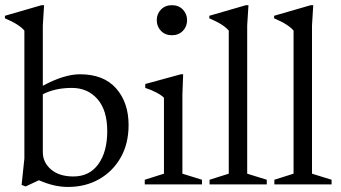

<svg xmlns="http://www.w3.org/2000/svg" viewBox="-24 -730 1348 760"><path d="M485 -235Q485 -161.5 453.8 -106.5Q422.5 -51.5 368.5 -20.8Q314.5 10 245 10Q218.5 10 190.5 3.8Q162.5 -2.5 130 -16.5L77.5 8L61.5 2L72.5 -102.5V-609Q63 -620.5 44 -632.8Q25 -645 -4.5 -657.5V-667.5L140.5 -709.5H150.5L145.5 -629.5V-390.5Q230 -436 292.5 -436Q386.5 -436 435.8 -380Q485 -324 485 -235ZM145.5 -128Q145.5 -87 178 -59.2Q210.5 -31.5 266.5 -31.5Q330 -31.5 365.2 -80.2Q400.5 -129 400.5 -211Q400.5 -293.5 361.8 -337.8Q323 -382 260.5 -382Q194.5 -382 145.5 -357Z M656.5 -590.5Q630 -590.5 613.2 -607.8Q596.5 -625 596.5 -650Q596.5 -675 613.2 -692.2Q630 -709.5 656.5 -709.5Q683 -709.5 699.8 -692.2Q716.5 -675 716.5 -650Q716.5 -625 699.8 -607.8Q683 -590.5 656.5 -590.5ZM701 -436 698 -355V-42.5L775.5 -18.5V0H549V-18.5L625 -42.5V-343Q617 -352 595.5 -363.5Q574 -375 551 -382V-397.5L692 -436Z M954.5 -42.5 1032 -18.5V0H805.5V-18.5L881.5 -42.5V-609Q872 -620.5 853 -632.8Q834 -645 804.5 -657.5V-667.5L949.5 -709.5H959.5L954.5 -629.5Z M1211 -42.5 1288.5 -18.5V0H1062V-18.5L1138 -42.5V-609Q1128.5 -620.5 1109.5 -632.8Q1090.5 -645 1061 -657.5V-667.5L1206 -709.5H1216L1211 -629.5Z"/></svg>

Font: Newsreader Text
Style: Regular
Weight: 400
Designer: Hugues Gentile
Foundry: Production Type
Version: Version 1.002